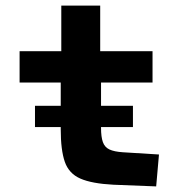

<svg xmlns="http://www.w3.org/2000/svg" viewBox="-20 -660 654 686"><path d="M105 -206V-282H455V-206ZM197 -198V-365H50V-477H199V-640H338V-477H525V-365H341V-203Q341 -171 347.5 -152.5Q354 -134 371 -126Q388 -118 419 -116L548 -108L538 6L385 0Q308 -4 267 -22Q226 -40 211.5 -82Q197 -124 197 -198Z"/></svg>

Font: Intel One Mono Light
Style: Regular
Weight: 300
Monospace: yes
Designer: Fred Shallcrass
Foundry: Frere-Jones Type LLC
Version: Version 1.004